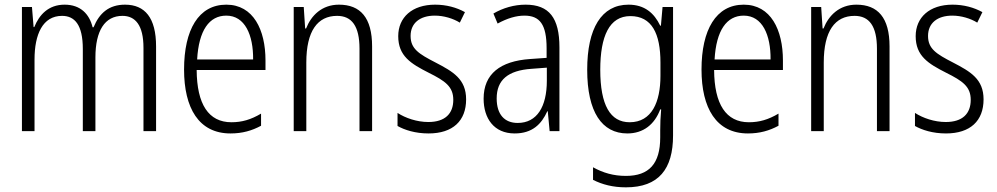

<svg xmlns="http://www.w3.org/2000/svg" viewBox="-20 -562 4272 823"><path d="M516 -542C447 -542 406 -506 381 -445H377C363 -502 325 -542 257 -542C187 -542 148 -498 127 -446H124L117 -532H74V0H128V-307C128 -415 163 -494 246 -494C300 -494 335 -456 335 -352V0H389V-316C389 -430 429 -494 505 -494C560 -494 595 -454 595 -357V0H649V-363C649 -486 601 -542 516 -542Z M950 -542C831 -542 769 -434 769 -264C769 -99 832 10 968 10C1019 10 1060 -2 1099 -23V-75C1055 -49 1017 -38 972 -38C874 -38 824 -115 823 -262H1118V-303C1118 -434 1066 -542 950 -542ZM950 -495C1030 -495 1066 -412 1065 -307H825C832 -432 877 -495 950 -495Z M1433 -542C1360 -542 1314 -496 1292 -440H1288L1282 -532H1239V0H1293V-294C1293 -429 1341 -494 1425 -494C1488 -494 1521 -450 1521 -353V0H1575V-363C1575 -486 1525 -542 1433 -542Z M1978 -136C1978 -223 1922 -255 1847 -294C1775 -331 1740 -353 1740 -408C1740 -463 1780 -495 1844 -495C1882 -495 1922 -483 1951 -465L1973 -510C1937 -530 1893 -542 1845 -542C1746 -542 1687 -487 1687 -407C1687 -322 1741 -289 1818 -250C1888 -215 1923 -191 1923 -134C1923 -75 1888 -39 1816 -39C1767 -39 1718 -56 1684 -78V-22C1714 -5 1760 10 1817 10C1921 10 1978 -44 1978 -136Z M2233 -542C2184 -542 2136 -528 2095 -504L2113 -461C2155 -484 2193 -495 2228 -495C2294 -495 2323 -457 2323 -355V-314L2252 -309C2124 -300 2053 -245 2053 -139C2053 -55 2097 10 2186 10C2262 10 2301 -30 2326 -85H2328L2336 0H2378V-359C2378 -485 2334 -542 2233 -542ZM2258 -267 2324 -272V-216C2324 -105 2282 -35 2199 -35C2143 -35 2109 -71 2109 -140C2109 -219 2157 -260 2258 -267Z M2674 -542C2558 -542 2497 -440 2497 -263C2497 -82 2560 10 2669 10C2738 10 2786 -29 2810 -93H2814C2811 -60 2810 -31 2810 -4V27C2810 140 2762 192 2663 192C2610 192 2565 179 2522 155V209C2562 229 2607 241 2663 241C2804 241 2865 162 2865 19V-532H2820L2813 -452H2810C2784 -506 2743 -542 2674 -542ZM2682 -493C2774 -493 2811 -418 2811 -294V-237C2811 -125 2774 -38 2679 -38C2596 -38 2553 -111 2553 -263C2553 -407 2592 -493 2682 -493Z M3168 -542C3049 -542 2987 -434 2987 -264C2987 -99 3050 10 3186 10C3237 10 3278 -2 3317 -23V-75C3273 -49 3235 -38 3190 -38C3092 -38 3042 -115 3041 -262H3336V-303C3336 -434 3284 -542 3168 -542ZM3168 -495C3248 -495 3284 -412 3283 -307H3043C3050 -432 3095 -495 3168 -495Z M3651 -542C3578 -542 3532 -496 3510 -440H3506L3500 -532H3457V0H3511V-294C3511 -429 3559 -494 3643 -494C3706 -494 3739 -450 3739 -353V0H3793V-363C3793 -486 3743 -542 3651 -542Z M4196 -136C4196 -223 4140 -255 4065 -294C3993 -331 3958 -353 3958 -408C3958 -463 3998 -495 4062 -495C4100 -495 4140 -483 4169 -465L4191 -510C4155 -530 4111 -542 4063 -542C3964 -542 3905 -487 3905 -407C3905 -322 3959 -289 4036 -250C4106 -215 4141 -191 4141 -134C4141 -75 4106 -39 4034 -39C3985 -39 3936 -56 3902 -78V-22C3932 -5 3978 10 4035 10C4139 10 4196 -44 4196 -136Z"/></svg>

Font: Noto Sans Thai Cond Light
Style: Regular
Weight: 300
Width: 3
Designer: Monotype Design Team
Foundry: Monotype Imaging Inc.
Version: Version 2.002